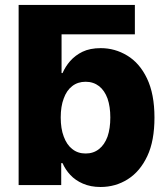

<svg xmlns="http://www.w3.org/2000/svg" viewBox="-20 -747 680 775"><path d="M55.2 -727.1H524.4V-608.4H228.5V-452.1H232.4Q244.1 -478.5 262.7 -500Q283.7 -523.9 313 -538.1Q343.3 -552.7 386.7 -552.7Q443.8 -552.7 493.2 -522.9Q543.5 -492.7 573.2 -430.7Q603.5 -367.7 603.5 -272.5Q603.5 -178.2 574.7 -117.2Q545.4 -54.7 495.6 -23.4Q446.3 7.8 385.7 7.8Q345.7 7.8 314.5 -5.9Q284.2 -19 263.7 -41Q244.1 -62 232.4 -88.4H227.1V0H55.2ZM225.1 -272.9Q225.1 -227.5 237.3 -195.8Q249.5 -162.6 271.5 -145.5Q293.9 -127.4 325.7 -127.4Q357.4 -127.4 379.9 -145.5Q401.9 -162.6 414.1 -195.8Q425.3 -228.5 425.3 -272.9Q425.3 -316.4 414.1 -349.1Q402.3 -381.3 380.4 -398.9Q356.9 -417 325.7 -417Q293.9 -417 271.5 -399.4Q249 -382.3 237.3 -349.6Q225.1 -317.9 225.1 -272.9Z"/></svg>

Font: My Font
Style: Regular
Weight: 500
Designer: Rasmus Andersson
Foundry: rsms
Version: Version 0.001